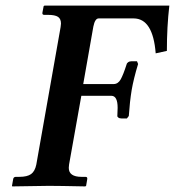

<svg xmlns="http://www.w3.org/2000/svg" viewBox="-20 -666 626 687"><path d="M227.1 -77.1Q226.1 -70.8 226.1 -65.4Q226.1 -33.2 272 -33.2H286.1Q293.9 -33.2 292 -23.9L288.1 -1L285.2 1Q189.9 -1 154.8 -1Q154.8 -1 23.9 1L22.9 -1L26.9 -23.9Q27.8 -32.7 36.1 -33.2H48.8Q77.6 -33.2 91.3 -43.2Q105 -53.2 109.9 -77.1L196.8 -568.8Q197.8 -575.7 198.2 -581.5Q198.2 -598.6 187.5 -605.7Q176.8 -612.8 151.9 -612.8H138.2Q130.4 -612.8 131.8 -621.1L136.2 -644L139.2 -646H585.9Q577.1 -570.8 577.1 -483.9L537.1 -475.1Q527.3 -600.1 458 -600.1H333Q319.8 -600.1 314 -570.8L277.8 -365.2H386.2Q402.3 -365.2 411.6 -381.6Q420.9 -397.9 433.1 -436Q433.1 -439 438 -442.9Q442.9 -446.8 450.2 -446.8H470.2L474.1 -437Q458 -383.8 451.2 -344.2Q444.3 -302.2 440.9 -251L434.1 -242.2H414.1Q407.2 -242.2 403.1 -245.6Q398.9 -249 399.9 -252Q400.9 -270.5 400.9 -280.3Q400.9 -322.8 378.9 -323.2H271Z"/></svg>

Font: Linux Libertine
Style: Semibold Italic
Weight: 600
Italic angle: -11.5°
Designer: Philipp H. Poll
Foundry: Philipp H. Poll
Version: Version 5.1.2 ; ttfautohint (v0.9)